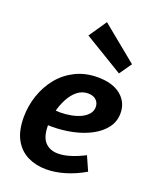

<svg xmlns="http://www.w3.org/2000/svg" viewBox="-156 -928 827 1028"><g transform="rotate(20 257.5 -414.0)"><path d="M234 12Q176 12 129 -11Q82 -34 54.5 -83Q27 -132 27 -210Q27 -274 47.5 -334.5Q68 -395 106.5 -442.5Q145 -490 201 -518Q257 -546 328 -546Q412 -546 459.5 -507.5Q507 -469 507 -406Q507 -359 480 -323Q453 -287 407.5 -262.5Q362 -238 304.5 -225.5Q247 -213 185 -213Q174 -213 165.5 -213.5Q157 -214 150 -214L157 -303Q168 -302 178.5 -301Q189 -300 200 -300Q231 -300 261.5 -305.5Q292 -311 316.5 -322.5Q341 -334 356 -351.5Q371 -369 371 -392Q371 -416 354.5 -431.5Q338 -447 309 -447Q274 -447 247.5 -425.5Q221 -404 202.5 -369Q184 -334 174 -293Q164 -252 164 -213Q164 -147 191.5 -118Q219 -89 265 -89Q298 -89 336 -101Q374 -113 415 -134L451 -53Q396 -21 340.5 -4.5Q285 12 234 12ZM426 -604 203 -739 272 -840 475 -674Z"/></g></svg>

Font: Bitter Thin
Style: Bold Italic
Weight: 700
Italic angle: -9°
Version: Version 3.021